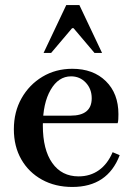

<svg xmlns="http://www.w3.org/2000/svg" viewBox="-20 -730 523 762"><path d="M267 12Q199 12 146.5 -17Q94 -46 64.5 -97.5Q35 -149 35 -217Q35 -286 65.5 -340Q96 -394 148.5 -425.5Q201 -457 267 -457Q350 -457 400 -408Q450 -359 450 -277Q450 -267 449.5 -257Q449 -247 447 -241H116L118 -271H260Q344 -271 344 -340Q344 -377 320.5 -402Q297 -427 262 -427Q212 -427 181 -373.5Q150 -320 150 -232Q150 -136 187.5 -83Q225 -30 292 -30Q338 -30 372.5 -54.5Q407 -79 427 -126L455 -114Q407 12 267 12ZM153 -520 243 -710H295L385 -520H355L272 -618H266L183 -520Z"/></svg>

Font: Baskervville SemiBold
Style: Regular
Weight: 600
Version: Version 1.100